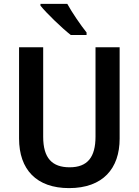

<svg xmlns="http://www.w3.org/2000/svg" viewBox="-20 -957 713 987"><path d="M326 -937H188V-928C218 -890 299 -812 344 -777H425V-790C396 -826 350 -893 326 -937ZM595 -244V-714H471V-255C471 -149 430 -97 338 -97C248 -97 202 -144 202 -254V-714H78V-245C78 -85 168 10 335 10C509 10 595 -91 595 -244Z"/></svg>

Font: Noto Sans Myanmar SemiCondensed SemiBold
Style: Regular
Weight: 600
Width: 4
Designer: Monotype Design Team
Foundry: Monotype Imaging Inc.
Version: Version 2.107